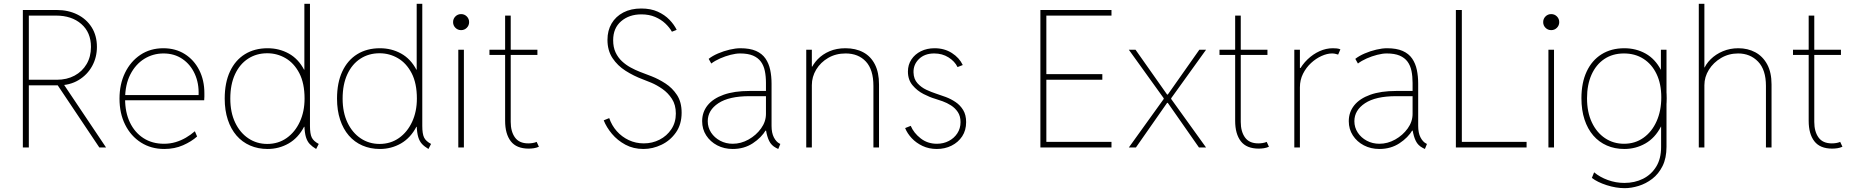

<svg xmlns="http://www.w3.org/2000/svg" viewBox="-20 -772 9713 1005"><path d="M115.2 -325.2V-354.5H277.3Q330.1 -354.5 370.4 -376.2Q410.6 -397.9 433.3 -436.5Q456.1 -475.1 456.1 -526.4Q456.1 -602.5 405.5 -646.5Q355 -690.4 273.4 -690.4H115.2V-719.7H277.3Q337.4 -719.7 385 -696Q432.6 -672.4 460 -628.9Q487.3 -585.4 487.3 -526.4Q487.3 -471.7 462.2 -426Q437 -380.4 391.4 -352.8Q345.7 -325.2 284.2 -325.2ZM99.6 0V-719.7H130.9V0ZM500 0 280.3 -328.1 300.8 -349.6 535.2 0Z M839.8 7.8Q771 7.8 718 -25.9Q665 -59.6 635.3 -118.9Q605.5 -178.2 605.5 -255.9Q605.5 -331.1 634.3 -390.6Q663.1 -450.2 714.8 -484.9Q766.6 -519.5 835 -519.5Q898.9 -519.5 947.3 -489Q995.6 -458.5 1022.7 -405.3Q1049.8 -352.1 1049.8 -284.2Q1049.8 -275.4 1049.8 -266.4Q1049.8 -257.3 1048.8 -247.1H628.9V-274.4H1019.5Q1022 -335.9 999.5 -385.3Q977.1 -434.6 934.8 -463.4Q892.6 -492.2 835.9 -492.2Q780.8 -492.2 735.1 -463.9Q689.5 -435.5 662.1 -382.1Q634.8 -328.6 634.8 -253.9Q634.8 -184.1 659.9 -131.3Q685.1 -78.6 730.7 -49.1Q776.4 -19.5 837.9 -19.5Q870.6 -19.5 899.2 -28.1Q927.7 -36.6 952.9 -51.3Q978 -65.9 1000 -85L1011.7 -57.6Q982.4 -31.2 938.2 -11.7Q894 7.8 839.8 7.8Z M1634.8 7.8Q1614.3 -4.4 1601.3 -18.1Q1588.4 -31.7 1581.5 -54Q1574.7 -76.2 1573.2 -114.3L1577.1 -108.4H1563.5L1579.1 -143.6V-369.1L1561.5 -407.2H1573.2V-752H1602.5V-113.3Q1602.5 -70.8 1612.1 -51.8Q1621.6 -32.7 1648.4 -18.6ZM1380.9 7.8Q1330.6 7.8 1289.1 -10.3Q1247.6 -28.3 1218 -62.5Q1188.5 -96.7 1172.4 -145.5Q1156.2 -194.3 1156.2 -255.9Q1156.2 -338.9 1183.8 -397.9Q1211.4 -457 1262 -488.3Q1312.5 -519.5 1380.9 -519.5Q1441.4 -519.5 1491.7 -491.7Q1542 -463.9 1572.3 -406Q1602.5 -348.1 1602.5 -257.8Q1602.5 -168 1572 -109.1Q1541.5 -50.3 1491 -21.2Q1440.4 7.8 1380.9 7.8ZM1378.9 -18.6Q1436.5 -18.6 1480.5 -49.6Q1524.4 -80.6 1549.3 -134.3Q1574.2 -188 1574.2 -255.9Q1574.2 -335.9 1546.9 -388.7Q1519.5 -441.4 1475.1 -467.3Q1430.7 -493.2 1378.9 -493.2Q1322.3 -493.2 1278.6 -464.8Q1234.9 -436.5 1210.2 -383.3Q1185.5 -330.1 1185.5 -255.9Q1185.5 -183.6 1210.9 -130.4Q1236.3 -77.1 1280 -47.9Q1323.7 -18.6 1378.9 -18.6Z M2222.7 7.8Q2202.1 -4.4 2189.2 -18.1Q2176.3 -31.7 2169.4 -54Q2162.6 -76.2 2161.1 -114.3L2165 -108.4H2151.4L2167 -143.6V-369.1L2149.4 -407.2H2161.1V-752H2190.4V-113.3Q2190.4 -70.8 2200 -51.8Q2209.5 -32.7 2236.3 -18.6ZM1968.8 7.8Q1918.5 7.8 1877 -10.3Q1835.4 -28.3 1805.9 -62.5Q1776.4 -96.7 1760.3 -145.5Q1744.1 -194.3 1744.1 -255.9Q1744.1 -338.9 1771.7 -397.9Q1799.3 -457 1849.9 -488.3Q1900.4 -519.5 1968.8 -519.5Q2029.3 -519.5 2079.6 -491.7Q2129.9 -463.9 2160.2 -406Q2190.4 -348.1 2190.4 -257.8Q2190.4 -168 2159.9 -109.1Q2129.4 -50.3 2078.9 -21.2Q2028.3 7.8 1968.8 7.8ZM1966.8 -18.6Q2024.4 -18.6 2068.4 -49.6Q2112.3 -80.6 2137.2 -134.3Q2162.1 -188 2162.1 -255.9Q2162.1 -335.9 2134.8 -388.7Q2107.4 -441.4 2063 -467.3Q2018.6 -493.2 1966.8 -493.2Q1910.2 -493.2 1866.5 -464.8Q1822.8 -436.5 1798.1 -383.3Q1773.4 -330.1 1773.4 -255.9Q1773.4 -183.6 1798.8 -130.4Q1824.2 -77.1 1867.9 -47.9Q1911.6 -18.6 1966.8 -18.6Z M2378.9 0V-511.7H2408.2V0ZM2393.6 -614.3Q2376 -614.3 2363.8 -626.5Q2351.6 -638.7 2351.6 -656.2Q2351.6 -673.8 2363.8 -686Q2376 -698.2 2393.6 -698.2Q2411.1 -698.2 2423.3 -686Q2435.5 -673.8 2435.5 -656.2Q2435.5 -638.7 2423.3 -626.5Q2411.1 -614.3 2393.6 -614.3Z M2747.1 5.9Q2683.6 5.9 2653.8 -32.5Q2624 -70.8 2624 -139.6V-690.4H2653.3V-133.8Q2653.3 -83.5 2675.5 -52.5Q2697.8 -21.5 2745.1 -21.5Q2755.4 -21.5 2767.1 -23.2Q2778.8 -24.9 2789.1 -29.3L2800.8 -3.9Q2787.6 2 2773.9 3.9Q2760.3 5.9 2747.1 5.9ZM2542 -484.4V-511.7H2793V-484.4Z M3348.1 7.8Q3295.4 7.8 3253.7 -14.6Q3211.9 -37.1 3183.1 -71.5Q3154.3 -106 3140.1 -142.1L3168.9 -153.8Q3182.1 -115.2 3208.5 -85.4Q3234.9 -55.7 3271.2 -38.6Q3307.6 -21.5 3350.1 -21.5Q3394.5 -21.5 3432.6 -41Q3470.7 -60.5 3494.1 -95.7Q3517.6 -130.9 3517.6 -177.7Q3517.6 -223.1 3497.1 -254.6Q3476.6 -286.1 3447 -306.6Q3417.5 -327.1 3388.9 -339.1Q3360.4 -351.1 3344.2 -356.9Q3296.9 -374.5 3254.6 -401.4Q3212.4 -428.2 3186 -468Q3159.7 -507.8 3159.7 -563.5Q3159.7 -612.3 3181.4 -649.2Q3203.1 -686 3242.9 -706.8Q3282.7 -727.5 3336.4 -727.5Q3386.2 -727.5 3422.9 -710.9Q3459.5 -694.3 3484.1 -668.7Q3508.8 -643.1 3522 -615.7L3497.1 -606Q3484.4 -628.4 3462.4 -649.2Q3440.4 -669.9 3409.2 -683.3Q3377.9 -696.8 3336.9 -696.8Q3273.4 -696.8 3231.4 -660.9Q3189.5 -625 3189.5 -561.5Q3189.5 -524.9 3202.1 -497.8Q3214.8 -470.7 3235.6 -451.4Q3256.3 -432.1 3281 -418.7Q3305.7 -405.3 3329.6 -396Q3354.5 -386.7 3390.9 -372.6Q3427.2 -358.4 3463.4 -335Q3499.5 -311.5 3523.7 -274.7Q3547.9 -237.8 3547.9 -182.1Q3547.9 -121.1 3518.1 -78.6Q3488.3 -36.1 3442.4 -14.2Q3396.5 7.8 3348.1 7.8Z M3815.4 7.8Q3770.5 7.8 3734.1 -11.2Q3697.8 -30.3 3676.5 -63.2Q3655.3 -96.2 3655.3 -137.7Q3655.3 -185.1 3683.8 -220.7Q3712.4 -256.3 3767.8 -276.1Q3823.2 -295.9 3903.3 -295.9H4000V-268.6H3903.3Q3795.9 -268.6 3740.2 -231.7Q3684.6 -194.8 3684.6 -137.7Q3684.6 -105 3702.1 -78.1Q3719.7 -51.3 3749.5 -35.4Q3779.3 -19.5 3815.4 -19.5Q3858.4 -19.5 3898.2 -41.7Q3938 -64 3963.6 -99.6Q3989.3 -135.3 3989.3 -175.8V-269.5V-274.4V-337.9Q3989.3 -372.6 3983.4 -400.9Q3977.5 -429.2 3962.6 -449.5Q3947.8 -469.7 3921.4 -481Q3895 -492.2 3853.5 -492.2Q3832 -492.2 3804.2 -485.1Q3776.4 -478 3749.3 -466.1Q3722.2 -454.1 3703.1 -439.5L3689.5 -463.9Q3709 -479.5 3738.5 -492.2Q3768.1 -504.9 3799.3 -512.2Q3830.6 -519.5 3855.5 -519.5Q3905.3 -519.5 3937.3 -505.4Q3969.2 -491.2 3986.8 -465.6Q4004.4 -439.9 4011.5 -406.5Q4018.6 -373 4018.6 -334V-113.3Q4018.6 -76.2 4030.8 -52.7Q4043 -29.3 4060.5 -20.5L4064.5 -18.6L4053.7 7.8L4042 2Q4017.6 -10.7 4006.1 -34.2Q3994.6 -57.6 3989.3 -91.8L3993.2 -87.9H3981.4L3989.3 -91.8Q3965.8 -51.8 3920.4 -22Q3875 7.8 3815.4 7.8Z M4200.2 0V-511.7H4229.5V-423.8H4243.2L4221.7 -402.3Q4234.4 -435.1 4260 -461.7Q4285.6 -488.3 4322.3 -503.9Q4358.9 -519.5 4405.3 -519.5Q4459 -519.5 4498.5 -498.3Q4538.1 -477.1 4559.6 -434.8Q4581.1 -392.6 4581.1 -330.1V0H4551.8V-322.3Q4551.8 -407.2 4512.5 -449.7Q4473.1 -492.2 4406.2 -492.2Q4355 -492.2 4315.2 -469Q4275.4 -445.8 4252.4 -408Q4229.5 -370.1 4229.5 -326.2V0Z M4883.8 7.8Q4842.3 7.8 4808.8 -8.1Q4775.4 -23.9 4752.2 -48.8Q4729 -73.7 4717.8 -101.6L4747.1 -113.3Q4762.7 -76.2 4798.8 -47.9Q4835 -19.5 4883.8 -19.5Q4918.5 -19.5 4946.5 -34.2Q4974.6 -48.8 4991.2 -74.5Q5007.8 -100.1 5007.8 -132.8Q5007.8 -164.1 4993.7 -185.3Q4979.5 -206.5 4958 -220.2Q4936.5 -233.9 4914.1 -241.9Q4891.6 -250 4875 -254.9Q4847.7 -262.7 4814.2 -279.8Q4780.8 -296.9 4756.6 -325.7Q4732.4 -354.5 4732.4 -397.5Q4732.4 -433.1 4750.7 -460.7Q4769 -488.3 4800.5 -503.9Q4832 -519.5 4872.1 -519.5Q4923.3 -519.5 4962.4 -494.6Q5001.5 -469.7 5019.5 -431.6L4992.2 -420.9Q4977.5 -451.2 4944.8 -471.7Q4912.1 -492.2 4870.1 -492.2Q4819.8 -492.2 4790 -462.9Q4760.3 -433.6 4761.7 -392.6Q4762.7 -357.9 4782.5 -336.2Q4802.2 -314.5 4829.1 -302Q4856 -289.6 4878.9 -282.2Q4903.3 -274.4 4930.7 -264.2Q4958 -253.9 4982.2 -237.5Q5006.3 -221.2 5021.7 -195.8Q5037.1 -170.4 5037.1 -132.8Q5037.1 -89.8 5016.4 -58.3Q4995.6 -26.9 4960.7 -9.5Q4925.8 7.8 4883.8 7.8Z M5425.8 0V-719.7H5797.9V-690.4H5457V-383.8H5750V-354.5H5457V-29.3H5797.9V0Z M6255.9 0 6092.8 -233.4H6086.9L6071.3 -253.9V-257.8L5888.7 -511.7H5923.8L6088.9 -277.3H6094.7L6110.4 -257.8V-253.9L6293 0ZM5888.7 0 6071.3 -253.9V-257.8L6086.9 -277.3H6092.8L6257.8 -511.7H6293L6110.4 -257.8V-253.9L6094.7 -233.4H6088.9L5925.8 0Z M6568.4 5.9Q6504.9 5.9 6475.1 -32.5Q6445.3 -70.8 6445.3 -139.6V-690.4H6474.6V-133.8Q6474.6 -83.5 6496.8 -52.5Q6519 -21.5 6566.4 -21.5Q6576.7 -21.5 6588.4 -23.2Q6600.1 -24.9 6610.4 -29.3L6622.1 -3.9Q6608.9 2 6595.2 3.9Q6581.5 5.9 6568.4 5.9ZM6363.3 -484.4V-511.7H6614.3V-484.4Z M6754.9 0V-511.7H6784.2V-416H6795.9L6776.4 -396.5Q6795.4 -433.6 6824.2 -461.2Q6853 -488.8 6887.2 -504.2Q6921.4 -519.5 6956.1 -519.5Q6965.8 -519.5 6976.6 -518.6Q6987.3 -517.6 6996.1 -513.7L6984.4 -486.3Q6975.1 -489.3 6968 -490.7Q6960.9 -492.2 6952.1 -492.2Q6926.8 -492.2 6897.5 -479Q6868.2 -465.8 6842.5 -442.1Q6816.9 -418.5 6800.5 -386Q6784.2 -353.5 6784.2 -314.5V0Z M7200.2 7.8Q7155.3 7.8 7118.9 -11.2Q7082.5 -30.3 7061.3 -63.2Q7040 -96.2 7040 -137.7Q7040 -185.1 7068.6 -220.7Q7097.2 -256.3 7152.6 -276.1Q7208 -295.9 7288.1 -295.9H7384.8V-268.6H7288.1Q7180.7 -268.6 7125 -231.7Q7069.3 -194.8 7069.3 -137.7Q7069.3 -105 7086.9 -78.1Q7104.5 -51.3 7134.3 -35.4Q7164.1 -19.5 7200.2 -19.5Q7243.2 -19.5 7283 -41.7Q7322.8 -64 7348.4 -99.6Q7374 -135.3 7374 -175.8V-269.5V-274.4V-337.9Q7374 -372.6 7368.2 -400.9Q7362.3 -429.2 7347.4 -449.5Q7332.5 -469.7 7306.2 -481Q7279.8 -492.2 7238.3 -492.2Q7216.8 -492.2 7189 -485.1Q7161.1 -478 7134 -466.1Q7106.9 -454.1 7087.9 -439.5L7074.2 -463.9Q7093.8 -479.5 7123.3 -492.2Q7152.8 -504.9 7184.1 -512.2Q7215.3 -519.5 7240.2 -519.5Q7290 -519.5 7322 -505.4Q7354 -491.2 7371.6 -465.6Q7389.2 -439.9 7396.2 -406.5Q7403.3 -373 7403.3 -334V-113.3Q7403.3 -76.2 7415.5 -52.7Q7427.7 -29.3 7445.3 -20.5L7449.2 -18.6L7438.5 7.8L7426.8 2Q7402.3 -10.7 7390.9 -34.2Q7379.4 -57.6 7374 -91.8L7377.9 -87.9H7366.2L7374 -91.8Q7350.6 -51.8 7305.2 -22Q7259.8 7.8 7200.2 7.8Z M7600.6 0V-719.7H7631.8V-29.3H7970.7V0Z M8085 0V-511.7H8114.3V0ZM8099.6 -614.3Q8082 -614.3 8069.8 -626.5Q8057.6 -638.7 8057.6 -656.2Q8057.6 -673.8 8069.8 -686Q8082 -698.2 8099.6 -698.2Q8117.2 -698.2 8129.4 -686Q8141.6 -673.8 8141.6 -656.2Q8141.6 -638.7 8129.4 -626.5Q8117.2 -614.3 8099.6 -614.3Z M8484.4 212.9Q8439 212.9 8390.1 197.3Q8341.3 181.6 8312.5 159.2L8324.2 129.9Q8354.5 155.3 8396.2 170.4Q8438 185.5 8482.4 185.5Q8536.6 185.5 8580.1 163.8Q8623.5 142.1 8649.2 100.3Q8674.8 58.6 8674.8 -2V-109.4H8669.9L8675.8 -137.7V-377L8670.9 -407.2H8673.8V-511.7H8703.1V-3.9Q8703.1 55.7 8682.4 97.2Q8661.6 138.7 8628.4 164.1Q8595.2 189.5 8557.1 201.2Q8519 212.9 8484.4 212.9ZM8482.4 7.8Q8432.1 7.8 8390.9 -10.3Q8349.6 -28.3 8319.8 -62.7Q8290 -97.2 8273.9 -146.5Q8257.8 -195.8 8257.8 -257.8Q8257.8 -338.9 8285.2 -397.5Q8312.5 -456.1 8363 -487.8Q8413.6 -519.5 8482.4 -519.5Q8543.5 -519.5 8593.8 -491.5Q8644 -463.4 8674.1 -405.5Q8704.1 -347.7 8704.1 -257.8Q8704.1 -167.5 8673.6 -108.6Q8643.1 -49.8 8592.5 -21Q8542 7.8 8482.4 7.8ZM8480.5 -19.5Q8538.6 -19.5 8582.5 -50.8Q8626.5 -82 8651.1 -137Q8675.8 -191.9 8675.8 -262.7Q8675.8 -333 8651.1 -384.5Q8626.5 -436 8582.5 -464.1Q8538.6 -492.2 8480.5 -492.2Q8420.9 -492.2 8377.4 -462.9Q8334 -433.6 8310.5 -380.9Q8287.1 -328.1 8287.1 -257.8Q8287.1 -184.6 8312.5 -131.1Q8337.9 -77.6 8381.6 -48.6Q8425.3 -19.5 8480.5 -19.5Z M8872.1 0V-752H8901.4V-418.9H8915L8895.5 -402.3Q8907.2 -435.1 8934.1 -461.7Q8960.9 -488.3 8998.3 -503.9Q9035.6 -519.5 9079.1 -519.5Q9128.4 -519.5 9167.7 -498.5Q9207 -477.5 9230 -435.3Q9252.9 -393.1 9252.9 -330.1V0H9223.6V-322.3Q9223.6 -406.7 9182.4 -449.5Q9141.1 -492.2 9078.1 -492.2Q9028.8 -492.2 8988.8 -468.5Q8948.7 -444.8 8925 -407Q8901.4 -369.1 8901.4 -326.2V0Z M9570.3 5.9Q9506.8 5.9 9477.1 -32.5Q9447.3 -70.8 9447.3 -139.6V-690.4H9476.6V-133.8Q9476.6 -83.5 9498.8 -52.5Q9521 -21.5 9568.4 -21.5Q9578.6 -21.5 9590.3 -23.2Q9602.1 -24.9 9612.3 -29.3L9624 -3.9Q9610.8 2 9597.2 3.9Q9583.5 5.9 9570.3 5.9ZM9365.2 -484.4V-511.7H9616.2V-484.4Z"/></svg>

Font: Reddit Sans ExtraLight
Style: Regular
Weight: 250
Designer: Stephen Hutchings
Foundry: Reddit
Version: Version 1.014